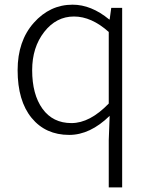

<svg xmlns="http://www.w3.org/2000/svg" viewBox="-20 -567 644 825"><path d="M447.3 238.3V35.2L451.2 -69.3Q367.2 12.7 277.3 12.7Q175.8 12.7 115.7 -60.5Q55.7 -133.8 55.7 -265.6Q55.7 -390.6 125 -468.8Q194.3 -546.9 292 -546.9Q372.1 -546.9 449.2 -483.4H451.2L458 -533.2H504.9V238.3ZM287.1 -38.1Q366.2 -38.1 447.3 -122.1V-429.7Q373 -496.1 297.9 -496.1Q221.7 -496.1 169.9 -429.7Q118.2 -363.3 118.2 -265.6Q118.2 -161.1 162.6 -99.6Q207 -38.1 287.1 -38.1Z"/></svg>

Font: Bpmf Zihi Sans Light
Style: Light
Weight: 300
Foundry: But Ko
Version: Version 1.320